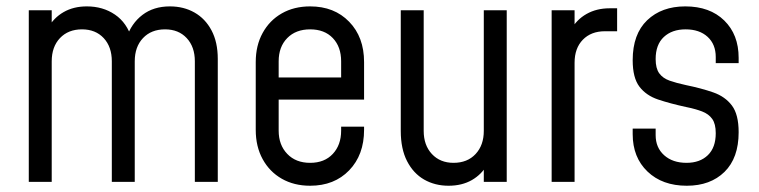

<svg xmlns="http://www.w3.org/2000/svg" viewBox="-20 -575 2400 607"><path d="M71 0V-542.5H143.5V-470.5L131.2 -486Q149.9 -518.9 181.2 -536.8Q212.5 -554.8 254.5 -554.8Q305.4 -554.8 343.5 -528.8Q381.6 -502.9 396.8 -452.2L379.5 -454.2Q394.9 -500.8 430.2 -527.8Q465.5 -554.8 517 -554.8Q560.8 -554.8 594.9 -535.4Q629.1 -516 648.8 -478.8Q668.5 -441.6 668.5 -388.8V0H596V-381.2Q596 -427 570.2 -454.6Q544.5 -482.2 501.8 -482.2Q458.2 -482.2 432.1 -454.6Q406 -427 406 -381.2V0H333.5V-381.2Q333.5 -427 307.8 -454.6Q282 -482.2 239.2 -482.2Q195.8 -482.2 169.6 -454.6Q143.5 -427 143.5 -381.2V0Z M960.5 12.2Q909.6 12.2 870.9 -9.9Q832.2 -32 810.4 -71.8Q788.5 -111.6 788.5 -164.5V-378.8Q788.5 -431.2 810.4 -470.9Q832.2 -510.6 870.9 -532.7Q909.6 -554.8 960.5 -554.8Q1036.9 -554.8 1083.9 -506.2Q1131 -457.8 1131 -378.8V-260.2H846.5V-330.2H1058.5V-381.2Q1058.5 -427 1032.2 -454.6Q1005.9 -482.2 960.5 -482.2Q915.1 -482.2 888.1 -454.6Q861 -427 861 -381.2V-162Q861 -116.7 888.1 -88.5Q915.1 -60.2 960.5 -60.2Q1005.9 -60.2 1032.2 -88.5Q1058.5 -116.7 1058.5 -162V-174.5H1131V-164.5Q1131 -85.3 1083.9 -36.5Q1036.9 12.2 960.5 12.2Z M1398.1 12.2Q1355.1 12.2 1320.9 -7.3Q1286.8 -26.9 1266.9 -65.6Q1247 -104.2 1247 -161.2V-542.5H1319.5V-161.2Q1319.5 -115.9 1345.4 -88.1Q1371.4 -60.2 1413.8 -60.2Q1457.6 -60.2 1483.6 -88.1Q1509.5 -115.9 1509.5 -161.2V-542.5H1582V0H1509.5V-72L1521.8 -56.5Q1503.2 -23.8 1471.9 -5.8Q1440.5 12.2 1398.1 12.2Z M1724 0V-542.5H1796.5V-464.5L1784 -479.5Q1802.8 -513.1 1834.4 -530.9Q1866.1 -548.8 1907.5 -548.8H1931V-476.2H1892.2Q1848.8 -476.2 1822.6 -449.4Q1796.5 -422.5 1796.5 -376.8V0Z M2151.2 12.2Q2074 12.2 2027.1 -32.6Q1980.2 -77.4 1980.2 -151V-168.5H2052.8V-147.8Q2052.8 -108.4 2079.6 -84.3Q2106.5 -60.2 2150.4 -60.2Q2192.8 -60.2 2217.8 -84.4Q2242.8 -108.5 2242.8 -153.8Q2242.8 -183.5 2231.6 -199.1Q2220.4 -214.8 2199.3 -222.8Q2178.2 -230.8 2148.5 -236.8Q2098.8 -247.6 2060.8 -260.3Q2022.9 -273 2001.6 -300.9Q1980.2 -328.9 1980.2 -384.6Q1980.2 -467.2 2026 -511Q2071.8 -554.8 2146.5 -554.8Q2224.1 -554.8 2269.7 -510.2Q2315.2 -465.6 2315.2 -392.2V-375.5H2242.8V-394.8Q2242.8 -434.9 2217 -458.6Q2191.2 -482.2 2147.4 -482.2Q2104.6 -482.2 2078.7 -458.1Q2052.8 -433.9 2052.8 -388.2Q2052.8 -359 2064.1 -343.3Q2075.5 -327.6 2097 -320Q2118.5 -312.4 2148.5 -306Q2197.4 -296 2234.9 -282.9Q2272.5 -269.8 2293.9 -241.4Q2315.2 -213.1 2315.2 -157Q2315.2 -75.5 2270.5 -31.6Q2225.8 12.2 2151.2 12.2Z"/></svg>

Font: Mohave Light
Style: Regular
Weight: 300
Designer: Gumpita Rahayu
Foundry: Tokotype
Version: Version 2.003